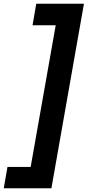

<svg xmlns="http://www.w3.org/2000/svg" viewBox="-41 -832 469 1027"><path d="M408 -812 234 175H-21L-1 61H123L257 -697H133L153 -812Z"/></svg>

Font: DM Sans 24pt ExtraBold
Style: Italic
Weight: 800
Italic angle: -10°
Designer: Colophon Foundry, Jonny Pinhorn
Foundry: Colophon Foundry
Version: Version 4.004;gftools[0.9.30]